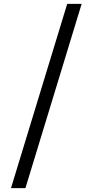

<svg xmlns="http://www.w3.org/2000/svg" viewBox="-20 -828 460 997"><path d="M37 149 329 -808H404L112 149Z"/></svg>

Font: Wittgenstein-Italic Regular
Style: Italic
Weight: 400
Italic angle: -11°
Designer: Jörg Drees
Foundry: Jörg Drees
Version: Version 1.000; ttfautohint (v1.8.4.7-5d5b)